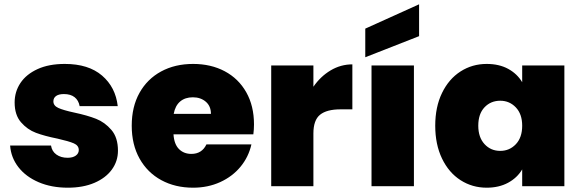

<svg xmlns="http://www.w3.org/2000/svg" viewBox="-20 -865 2698 892"><path d="M295 7Q219 7 159.5 -18.5Q100 -44 65.5 -88.5Q31 -133 27 -189H217Q221 -162 242 -147Q263 -132 294 -132Q318 -132 332 -142Q346 -152 346 -168Q346 -189 323 -199Q300 -209 247 -221Q187 -233 147 -248Q107 -263 77.5 -297Q48 -331 48 -389Q48 -439 75 -479.5Q102 -520 154.5 -544Q207 -568 281 -568Q391 -568 454 -514Q517 -460 527 -372H350Q345 -399 326.5 -413.5Q308 -428 277 -428Q253 -428 240.5 -419Q228 -410 228 -394Q228 -374 251 -363.5Q274 -353 325 -342Q386 -329 426.5 -313Q467 -297 497.5 -261.5Q528 -226 528 -165Q528 -116 499.5 -77Q471 -38 418.5 -15.5Q366 7 295 7Z M1160 -287Q1160 -264 1157 -241H786Q789 -195 811.5 -172.5Q834 -150 869 -150Q918 -150 939 -194H1148Q1135 -136 1097.5 -90.5Q1060 -45 1003 -19Q946 7 877 7Q794 7 729.5 -28Q665 -63 628.5 -128Q592 -193 592 -281Q592 -369 628 -433.5Q664 -498 728.5 -533Q793 -568 877 -568Q960 -568 1024 -534Q1088 -500 1124 -436.5Q1160 -373 1160 -287ZM960 -336Q960 -372 936 -392.5Q912 -413 876 -413Q840 -413 817 -393.5Q794 -374 787 -336Z M1436 -462Q1469 -510 1516 -538Q1563 -566 1617 -566V-357H1562Q1498 -357 1467 -332Q1436 -307 1436 -245V0H1240V-561H1436Z M1903 -561V0H1706V-561ZM1927 -697 1677 -599V-732L1927 -845Z M2002 -281Q2002 -368 2033.5 -433Q2065 -498 2119.5 -533Q2174 -568 2241 -568Q2299 -568 2341 -545Q2383 -522 2406 -483V-561H2602V0H2406V-78Q2383 -39 2340.5 -16Q2298 7 2241 7Q2174 7 2119.5 -28Q2065 -63 2033.5 -128.5Q2002 -194 2002 -281ZM2406 -281Q2406 -335 2376.5 -366Q2347 -397 2304 -397Q2260 -397 2231 -366.5Q2202 -336 2202 -281Q2202 -227 2231 -195.5Q2260 -164 2304 -164Q2347 -164 2376.5 -195Q2406 -226 2406 -281Z"/></svg>

Font: DVN-Poppins ExtBd
Style: Regular
Weight: 800
Designer: Ninad Kale (Devanagari), Jonny Pinhorn (Latin)
Foundry: Indian Type Foundry
Version: 4.004